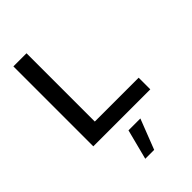

<svg xmlns="http://www.w3.org/2000/svg" viewBox="-285 -803 1189 1189"><g transform="rotate(-45 309.5 -209.0)"><path d="M77 0ZM77 0V-700H192V-102H576V0ZM301 84H405L328 282H250Z"/></g></svg>

Font: Rosa Sans Medium
Style: Regular
Weight: 500
Designer: Pentagram / MCKL
Foundry: Pentagram / MCKL
Version: Version 1.005;September 16, 2019;FontCreator 11.5.0.2425 64-